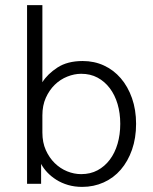

<svg xmlns="http://www.w3.org/2000/svg" viewBox="-20 -720 601 752"><path d="M513 -235Q513 -179 497 -133.5Q481 -88 453 -55.5Q425 -23 386 -5.5Q347 12 302 12Q272 12 246.5 4.5Q221 -3 200.5 -16Q180 -29 165 -45Q150 -61 141 -78V0H86V-700H146V-398Q166 -430 205 -455.5Q244 -481 304 -481Q349 -481 387 -463.5Q425 -446 453 -413.5Q481 -381 497 -335.5Q513 -290 513 -235ZM298 -431Q271 -431 243.5 -420Q216 -409 194.5 -388Q173 -367 159.5 -337Q146 -307 146 -268V-201Q146 -162 159.5 -132Q173 -102 194.5 -81Q216 -60 243 -49Q270 -38 298 -38Q334 -38 362 -53Q390 -68 410 -94.5Q430 -121 440.5 -157Q451 -193 451 -235Q451 -277 440.5 -312.5Q430 -348 410 -374.5Q390 -401 362 -416Q334 -431 298 -431Z"/></svg>

Font: Post Grotesk Light
Style: Light
Weight: 300
Version: Version 1.0